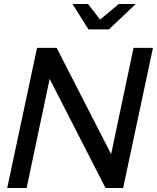

<svg xmlns="http://www.w3.org/2000/svg" viewBox="-20 -939 784 959"><path d="M165 -700H263L535 -169L647 -700H744L595 0H507L228 -545L113 0H16ZM420 -919 480 -841 573 -919H658L524 -792H422L342 -919Z"/></svg>

Font: Red Hat Display Medium
Style: Italic
Weight: 500
Italic angle: -12°
Designer: Pentagram / MCKL
Foundry: Pentagram / MCKL
Version: Version 1.003; Red Hat Display Medium Italic